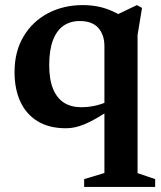

<svg xmlns="http://www.w3.org/2000/svg" viewBox="-20 -491 632 753"><path d="M173 -235.5Q173 -179.5 188 -142.8Q203 -106 231 -88.2Q259 -70.5 298.5 -70.5Q330.5 -70.5 361.8 -78.5Q393 -86.5 421.5 -103V-67Q386 -43 359 -27.5Q332 -12 311 -3.5Q290 5 272.8 8.5Q255.5 12 239 12Q172.5 12 127.5 -15.5Q82.5 -43 59.8 -92.5Q37 -142 37 -208Q37 -289.5 72.8 -348.8Q108.5 -408 169 -439.5Q229.5 -471 304.5 -471Q333.5 -471 360 -466.2Q386.5 -461.5 413 -450.5Q439.5 -439.5 469 -421L416.5 -423L517 -471L537 -460L519.5 -353.5V188L588.5 211.5V242H310V211.5L389.5 187.5V-310Q389.5 -354.5 365.5 -381.5Q341.5 -408.5 293 -408.5Q255 -408.5 228.2 -389.5Q201.5 -370.5 187.2 -332Q173 -293.5 173 -235.5Z"/></svg>

Font: Newsreader SemiBold
Style: Regular
Weight: 600
Designer: Hugues Gentile
Foundry: Production Type
Version: Version 1.003